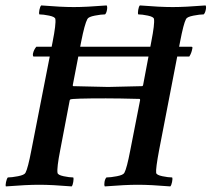

<svg xmlns="http://www.w3.org/2000/svg" viewBox="-27 -666 760 690"><path d="M103.5 -498Q103.5 -498 661.1 -498Q666 -498 664.1 -491.2Q661.1 -474.6 653.3 -462.9Q653.3 -462.9 93.8 -462.9Q91.8 -462.9 91.3 -467.3Q90.8 -471.7 91.8 -474.6Q94.7 -487.3 103.5 -498ZM238.3 -640.6Q282.2 -640.6 356.4 -646.5Q359.4 -641.6 357.4 -630.4Q355.5 -619.1 350.6 -614.3Q336.9 -614.3 314 -609.9Q291 -605.5 287.1 -597.7Q277.3 -580.1 264.6 -515.6L234.4 -359.4L235.4 -356.4Q352.5 -353.5 361.3 -353.5Q373 -353.5 484.4 -356.4Q487.3 -358.4 487.3 -360.4L516.6 -515.6Q529.3 -580.1 526.4 -597.7Q525.4 -605.5 504.4 -609.9Q483.4 -614.3 469.7 -614.3Q467.8 -618.2 469.7 -630.4Q471.7 -642.6 475.6 -646.5Q547.9 -640.6 593.8 -640.6Q637.7 -640.6 711.9 -646.5Q714.8 -641.6 712.4 -630.4Q710 -619.1 705.1 -614.3Q691.4 -614.3 668.5 -609.9Q645.5 -605.5 641.6 -597.7Q632.8 -582 620.1 -515.6L544.9 -127Q532.2 -59.6 534.2 -44.9Q535.2 -37.1 556.6 -32.7Q578.1 -28.3 591.8 -28.3Q593.8 -23.4 591.3 -11.7Q588.9 0 585 3.9Q514.6 -2 467.8 -2Q423.8 -2 349.6 3.9Q346.7 -1 348.6 -12.2Q350.6 -23.4 355.5 -28.3Q370.1 -28.3 393.1 -32.7Q416 -37.1 419.9 -44.9Q428.7 -60.5 441.4 -127L476.6 -306.6L475.6 -310.5Q399.4 -312.5 353.5 -312.5Q233.4 -312.5 225.6 -308.6L223.6 -305.7L189.5 -127Q176.8 -62.5 179.7 -44.9Q180.7 -37.1 201.7 -32.7Q222.7 -28.3 236.3 -28.3Q238.3 -24.4 236.3 -12.2Q234.4 0 230.5 3.9Q160.2 -2 113.3 -2Q68.4 -2 -5.9 3.9Q-7.8 0 -5.4 -11.7Q-2.9 -23.4 1 -28.3Q14.6 -28.3 37.6 -32.7Q60.5 -37.1 64.5 -44.9Q73.2 -60.5 85.9 -127L162.1 -515.6Q174.8 -580.1 171.9 -597.7Q170.9 -605.5 149.4 -609.9Q127.9 -614.3 114.3 -614.3Q112.3 -619.1 114.7 -630.9Q117.2 -642.6 121.1 -646.5Q193.4 -640.6 238.3 -640.6Z"/></svg>

Font: Crimson
Style: SemiboldItalic
Weight: 600
Italic angle: -11°
Version: Version 0.8 ; ttfautohint (v1.00) -l 8 -r 50 -G 200 -x 14 -D